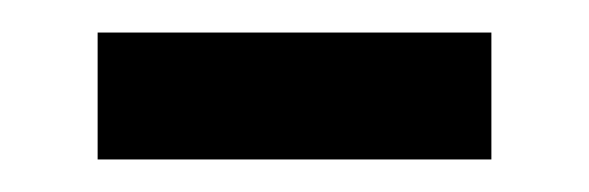

<svg xmlns="http://www.w3.org/2000/svg" viewBox="-20 -327 362 118"><path d="M40 -229V-307H282V-229Z"/></svg>

Font: BC Sans
Style: Regular
Weight: 400
Designer: Monotype Design Team
Province of B.C.
Foundry: Monotype Imaging Inc.
Version: Version 2.000;GOOG;noto-source:20170915:90ef993387c0